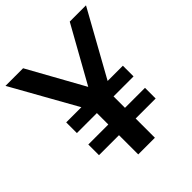

<svg xmlns="http://www.w3.org/2000/svg" viewBox="-221 -869 998 998"><g transform="rotate(-45 278.0 -370.0)"><path d="M71.5 -141.5V-220H218.5V-304H71.5V-382.5H183L-17.5 -740H112L283 -432L455 -740H574.5L376 -382.5H488V-304H341V-220H488V-141.5H341V0H218.5V-141.5Z"/></g></svg>

Font: Encode Sans Condensed Condensed SemiBold
Style: Regular
Weight: 600
Width: 3
Designer: Multiple Designers
Foundry: Impallari Type
Version: Version 3.000; ttfautohint (v1.8.3) -l 8 -r 50 -G 200 -x 14 